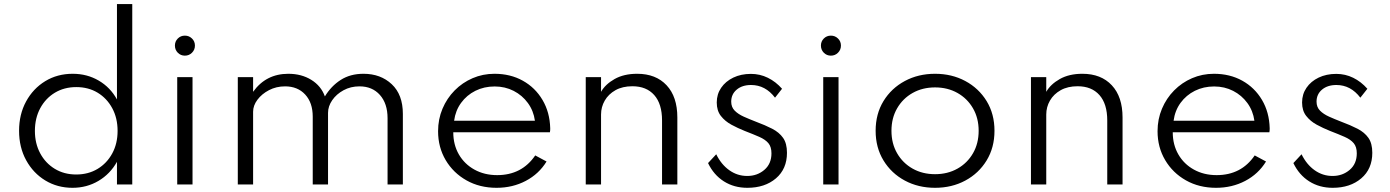

<svg xmlns="http://www.w3.org/2000/svg" viewBox="-20 -880 6633 916"><path d="M326 16Q394 16 449.8 -17Q505.5 -50 538 -108V0H611V-860.5H538V-405.5Q506.5 -463 451 -495.5Q395.5 -528 327 -528Q253.5 -528 195.8 -492.8Q138 -457.5 104.5 -396Q71 -334.5 71 -256Q71 -177 104.8 -115.5Q138.5 -54 196.2 -19Q254 16 326 16ZM343.5 -47.5Q286 -47.5 241.5 -74.5Q197 -101.5 171.8 -148.5Q146.5 -195.5 146.5 -255.5Q146.5 -316.5 172 -363.8Q197.5 -411 242 -437.8Q286.5 -464.5 344 -464.5Q401.5 -464.5 445.8 -437.8Q490 -411 515.5 -363.8Q541 -316.5 541 -255.5Q541 -195 515.5 -148Q490 -101 445.5 -74.2Q401 -47.5 343.5 -47.5Z M862 -614.5Q882 -614.5 896 -628.5Q910 -642.5 910 -662.5Q910 -682.5 896 -696.2Q882 -710 862 -710Q842 -710 828.2 -696.2Q814.5 -682.5 814.5 -662.5Q814.5 -642.5 828.2 -628.5Q842 -614.5 862 -614.5ZM825.5 0H898.5V-512H825.5Z M1114.5 0H1187.5V-347Q1187.5 -376.5 1208.2 -404.2Q1229 -432 1263.5 -450Q1298 -468 1340 -468Q1400 -468 1436 -429Q1472 -390 1472 -323.5V0H1545V-341.5Q1545 -373 1565 -402Q1585 -431 1619 -449.5Q1653 -468 1695 -468Q1756 -468 1792.5 -427Q1829 -386 1829 -316V0H1902V-336.5Q1902 -428.5 1849 -478.2Q1796 -528 1714 -528Q1651 -528 1605.2 -498.5Q1559.5 -469 1530 -420Q1512 -470 1465.2 -499Q1418.5 -528 1355.5 -528Q1249 -528 1187.5 -442V-512H1114.5Z M2349 16Q2425.5 16 2488.2 -17Q2551 -50 2587.5 -109.5L2533.5 -138.5Q2469.5 -44.5 2352 -44.5Q2291 -44.5 2243.5 -70.8Q2196 -97 2169.2 -143.2Q2142.5 -189.5 2142.5 -249H2603.5Q2604.5 -254.5 2604.8 -258.5Q2605 -262.5 2605 -268Q2603 -344.5 2568.2 -403.2Q2533.5 -462 2474.2 -495Q2415 -528 2339 -528Q2283.5 -528 2234.8 -507Q2186 -486 2149 -448.5Q2112 -411 2091 -361.2Q2070 -311.5 2070 -254Q2070 -177.5 2106.2 -116.2Q2142.5 -55 2205.5 -19.5Q2268.5 16 2349 16ZM2146.5 -304Q2153 -352.5 2179.8 -389.2Q2206.5 -426 2248 -446.8Q2289.5 -467.5 2340 -467.5Q2389.5 -467.5 2430.5 -446.5Q2471.5 -425.5 2498.5 -388.5Q2525.5 -351.5 2532 -304Z M2774.5 0H2847.5V-333.5Q2847.5 -369.5 2865.2 -400.2Q2883 -431 2916.5 -449.8Q2950 -468.5 2997 -468.5Q3064 -468.5 3101.2 -426.5Q3138.5 -384.5 3138.5 -305.5V0H3211.5V-319.5Q3211.5 -418.5 3160.2 -473.2Q3109 -528 3020 -528Q2956.5 -528 2912.2 -503Q2868 -478 2847.5 -442V-512H2774.5Z M3545.5 16Q3629 16 3681.8 -29Q3734.5 -74 3734.5 -151Q3734.5 -196 3716 -222.2Q3697.5 -248.5 3664 -265.8Q3630.5 -283 3586 -299.5Q3555 -311.5 3528.2 -323.5Q3501.5 -335.5 3485 -352.2Q3468.5 -369 3468.5 -395Q3468.5 -430.5 3494.8 -452.5Q3521 -474.5 3563 -474.5Q3631.5 -474.5 3677.5 -414L3711 -456.5Q3681 -490.5 3643.2 -509Q3605.5 -527.5 3562.5 -527.5Q3515.5 -527.5 3478.5 -509.8Q3441.5 -492 3420.5 -461.2Q3399.5 -430.5 3399.5 -391Q3399.5 -352 3419.2 -326.8Q3439 -301.5 3469.5 -285Q3500 -268.5 3532.5 -255.5Q3574 -239.5 3602.5 -227Q3631 -214.5 3645.8 -197Q3660.5 -179.5 3660.5 -148.5Q3660.5 -98.5 3626.5 -69.5Q3592.5 -40.5 3545 -40.5Q3498 -40.5 3459.5 -67.8Q3421 -95 3397 -144L3358 -102Q3385 -45.5 3433.5 -14.8Q3482 16 3545.5 16Z M3944 -614.5Q3964 -614.5 3978 -628.5Q3992 -642.5 3992 -662.5Q3992 -682.5 3978 -696.2Q3964 -710 3944 -710Q3924 -710 3910.2 -696.2Q3896.5 -682.5 3896.5 -662.5Q3896.5 -642.5 3910.2 -628.5Q3924 -614.5 3944 -614.5ZM3907.5 0H3980.5V-512H3907.5Z M4441 16Q4521 16 4585.2 -18.5Q4649.5 -53 4687 -114.5Q4724.5 -176 4724.5 -256Q4724.5 -336.5 4687 -397.8Q4649.5 -459 4585.2 -493.5Q4521 -528 4441 -528Q4361 -528 4296.8 -493.5Q4232.5 -459 4195 -397.8Q4157.5 -336.5 4157.5 -256Q4157.5 -176 4195 -114.5Q4232.5 -53 4296.8 -18.5Q4361 16 4441 16ZM4441 -49Q4381 -49 4334 -75.5Q4287 -102 4260 -148.8Q4233 -195.5 4233 -256Q4233 -316.5 4260 -363.2Q4287 -410 4334 -436.5Q4381 -463 4441 -463Q4501 -463 4548 -436.5Q4595 -410 4622 -363.2Q4649 -316.5 4649 -256Q4649 -195.5 4622 -148.8Q4595 -102 4548 -75.5Q4501 -49 4441 -49Z M4898.5 0H4971.5V-333.5Q4971.5 -369.5 4989.2 -400.2Q5007 -431 5040.5 -449.8Q5074 -468.5 5121 -468.5Q5188 -468.5 5225.2 -426.5Q5262.5 -384.5 5262.5 -305.5V0H5335.5V-319.5Q5335.5 -418.5 5284.2 -473.2Q5233 -528 5144 -528Q5080.5 -528 5036.2 -503Q4992 -478 4971.5 -442V-512H4898.5Z M5781.5 16Q5858 16 5920.8 -17Q5983.5 -50 6020 -109.5L5966 -138.5Q5902 -44.5 5784.5 -44.5Q5723.5 -44.5 5676 -70.8Q5628.5 -97 5601.8 -143.2Q5575 -189.5 5575 -249H6036Q6037 -254.5 6037.2 -258.5Q6037.5 -262.5 6037.5 -268Q6035.5 -344.5 6000.8 -403.2Q5966 -462 5906.8 -495Q5847.5 -528 5771.5 -528Q5716 -528 5667.2 -507Q5618.5 -486 5581.5 -448.5Q5544.5 -411 5523.5 -361.2Q5502.5 -311.5 5502.5 -254Q5502.5 -177.5 5538.8 -116.2Q5575 -55 5638 -19.5Q5701 16 5781.5 16ZM5579 -304Q5585.5 -352.5 5612.2 -389.2Q5639 -426 5680.5 -446.8Q5722 -467.5 5772.5 -467.5Q5822 -467.5 5863 -446.5Q5904 -425.5 5931 -388.5Q5958 -351.5 5964.5 -304Z M6338 16Q6421.5 16 6474.2 -29Q6527 -74 6527 -151Q6527 -196 6508.5 -222.2Q6490 -248.5 6456.5 -265.8Q6423 -283 6378.5 -299.5Q6347.5 -311.5 6320.8 -323.5Q6294 -335.5 6277.5 -352.2Q6261 -369 6261 -395Q6261 -430.5 6287.2 -452.5Q6313.5 -474.5 6355.5 -474.5Q6424 -474.5 6470 -414L6503.5 -456.5Q6473.5 -490.5 6435.8 -509Q6398 -527.5 6355 -527.5Q6308 -527.5 6271 -509.8Q6234 -492 6213 -461.2Q6192 -430.5 6192 -391Q6192 -352 6211.8 -326.8Q6231.5 -301.5 6262 -285Q6292.5 -268.5 6325 -255.5Q6366.5 -239.5 6395 -227Q6423.5 -214.5 6438.2 -197Q6453 -179.5 6453 -148.5Q6453 -98.5 6419 -69.5Q6385 -40.5 6337.5 -40.5Q6290.5 -40.5 6252 -67.8Q6213.5 -95 6189.5 -144L6150.5 -102Q6177.5 -45.5 6226 -14.8Q6274.5 16 6338 16Z"/></svg>

Font: Spartan
Style: Regular
Weight: 400
Designer: Matt Bailey, Mirko Velimirovic
Foundry: Matt Bailey
Version: Version 1.003; ttfautohint (v1.8.3)